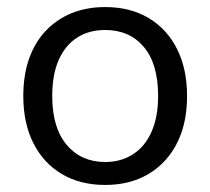

<svg xmlns="http://www.w3.org/2000/svg" viewBox="-20 -515 596 544"><path d="M278 9Q207 9 155 -22Q103 -53 74.5 -109.5Q46 -166 46 -243Q46 -301 62 -347.5Q78 -394 109 -427Q140 -460 182.5 -477.5Q225 -495 278 -495Q349 -495 401 -464Q453 -433 481.5 -376.5Q510 -320 510 -243Q510 -185 494 -139Q478 -93 447 -59.5Q416 -26 373.5 -8.5Q331 9 278 9ZM278 -56Q323 -56 357 -78Q391 -100 409.5 -142Q428 -184 428 -243Q428 -334 387.5 -382Q347 -430 278 -430Q232 -430 198.5 -408.5Q165 -387 146.5 -345.5Q128 -304 128 -243Q128 -153 169 -104.5Q210 -56 278 -56Z"/></svg>

Font: Nunito ExtraLight
Style: Regular
Weight: 400
Version: Version 3.602